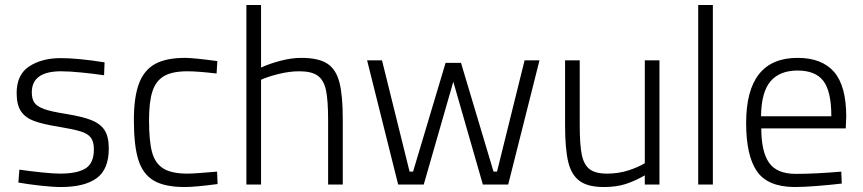

<svg xmlns="http://www.w3.org/2000/svg" viewBox="-20 -743 3475 773"><path d="M54 -8 58 -60Q99 -54 147 -49Q195 -44 221 -44Q291 -44 324.5 -65Q358 -86 358 -142Q358 -172 346 -188.5Q334 -205 304.5 -214Q275 -223 215 -233Q152 -243 117 -256Q82 -269 64.5 -295Q47 -321 47 -368Q47 -443 98 -476Q149 -509 224 -509Q294 -509 401 -492L399 -440Q359 -446 309 -451Q259 -456 226 -456Q108 -456 108 -371Q108 -344 119 -329Q130 -314 157.5 -304Q185 -294 242 -285Q311 -274 347.5 -259.5Q384 -245 401 -219Q418 -193 418 -145Q418 -61 369 -25.5Q320 10 225 10Q194 10 144 4.5Q94 -1 54 -8Z M519 -260Q519 -352 539.5 -406.5Q560 -461 604.5 -485.5Q649 -510 725 -510Q759 -510 855 -497L852 -447Q775 -456 735 -456Q674 -456 641 -437Q608 -418 594 -376Q580 -334 580 -260Q580 -176 592 -131Q604 -86 637 -65Q670 -44 735 -44Q761 -44 854 -52L856 -2Q765 10 724 10Q643 10 599 -16Q555 -42 537 -99.5Q519 -157 519 -260Z M972 -723H1031V-471Q1063 -486 1108 -498Q1153 -510 1193 -510Q1262 -510 1297.5 -487Q1333 -464 1346.5 -411.5Q1360 -359 1360 -263V0H1301V-260Q1301 -339 1292.5 -379.5Q1284 -420 1259.5 -438Q1235 -456 1185 -456Q1146 -456 1103 -445.5Q1060 -435 1031 -422V0H972Z M1458 -500H1518L1629 -52H1643L1774 -490H1836L1967 -52H1981L2092 -500H2152L2026 0H1924L1805 -414L1686 0H1583Z M2255 -240V-500H2314V-241Q2314 -162 2322 -121.5Q2330 -81 2353 -62.5Q2376 -44 2424 -44Q2469 -44 2508.5 -56.5Q2548 -69 2576 -86V-500H2635V0H2576V-37Q2538 -15 2500 -2.5Q2462 10 2411 10Q2347 10 2313.5 -14.5Q2280 -39 2267.5 -92Q2255 -145 2255 -240Z M2791 -723H2850V0H2791Z M2984 -248Q2984 -510 3191 -510Q3289 -510 3338 -453.5Q3387 -397 3387 -273L3385 -226H3045Q3045 -132 3076.5 -87.5Q3108 -43 3184 -43Q3261 -43 3367 -52L3369 -4Q3327 1 3272 5.5Q3217 10 3178 10Q3070 9 3027 -54Q2984 -117 2984 -248ZM3327 -275Q3327 -375 3295 -417Q3263 -459 3191 -459Q3119 -459 3082 -415.5Q3045 -372 3044 -275Z"/></svg>

Font: Cairo Light
Style: Regular
Weight: 300
Designer: Mohamed Gaber, Accademia di Belle Arti di Urbino and others
Foundry: Kief Type Foundry, Accademia di Belle Arti di Urbino and others
Version: Version 3.011